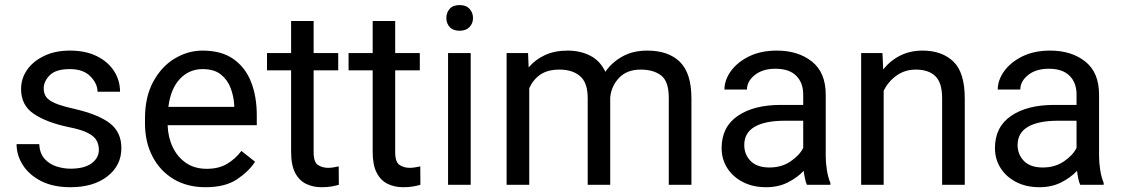

<svg xmlns="http://www.w3.org/2000/svg" viewBox="-20 -741 4501 770"><path d="M376.5 -140.1Q376.5 -159.7 367.9 -176.5Q359.4 -193.4 333.3 -207.3Q307.1 -221.2 254.9 -231.4Q166.5 -250 115.5 -284.4Q64.5 -318.8 64.5 -383.8Q64.5 -425.8 88.6 -460.7Q112.8 -495.6 157 -516.8Q201.2 -538.1 260.3 -538.1Q323.7 -538.1 368.7 -515.6Q413.6 -493.2 437.5 -455.8Q461.4 -418.5 461.4 -373H371.1Q371.1 -405.8 342.5 -434.8Q314 -463.9 260.3 -463.9Q204.1 -463.9 179.7 -439.5Q155.3 -415 155.3 -386.2Q155.3 -366.7 165 -352.5Q174.8 -338.4 200.9 -327.1Q227.1 -315.9 276.9 -304.7Q374.5 -282.2 420.7 -246.6Q466.8 -210.9 466.8 -147Q466.8 -77.6 410.9 -33.9Q355 9.8 262.7 9.8Q192.9 9.8 144.5 -15.1Q96.2 -40 71.3 -79.6Q46.4 -119.1 46.4 -163.1H137.2Q139.2 -126 158.7 -104.2Q178.2 -82.5 206.5 -73.5Q234.9 -64.5 262.7 -64.5Q317.9 -64.5 347.2 -85.9Q376.5 -107.4 376.5 -140.1Z M804.2 9.8Q730.5 9.8 676 -22.9Q621.6 -55.7 591.6 -113.5Q561.5 -171.4 561.5 -245.6V-266.1Q561.5 -352.5 594.5 -413.3Q627.4 -474.1 680.4 -506.1Q733.4 -538.1 792.5 -538.1Q868.2 -538.1 916.3 -504.2Q964.4 -470.2 987.1 -411.9Q1009.8 -353.5 1009.8 -279.3V-238.8H652.3Q653.8 -190.4 672.9 -150.6Q691.9 -110.8 726.3 -87.4Q760.7 -64 809.1 -64Q856.9 -64 890.1 -83.5Q923.3 -103 948.2 -135.7L1002.9 -92.3Q977.5 -53.2 930.2 -21.7Q882.8 9.8 804.2 9.8ZM792.5 -463.9Q738.8 -463.9 701.7 -424.8Q664.6 -385.7 655.3 -312.5H919.4V-319.3Q917.5 -354.5 905 -387.7Q892.6 -420.9 865.7 -442.4Q838.9 -463.9 792.5 -463.9Z M1336.4 -528.3V-459H1237.8V-130.9Q1237.8 -90.3 1255.6 -79.1Q1273.4 -67.9 1295.9 -67.9Q1307.1 -67.9 1319.6 -70.1Q1332 -72.3 1338.4 -73.7L1338.9 0Q1328.1 3.4 1310.8 6.6Q1293.5 9.8 1269 9.8Q1235.8 9.8 1208 -3.4Q1180.2 -16.6 1163.8 -47.6Q1147.5 -78.6 1147.5 -131.3V-459H1050.8V-528.3H1147.5V-656.7H1237.8V-528.3Z M1663.6 -528.3V-459H1564.9V-130.9Q1564.9 -90.3 1582.8 -79.1Q1600.6 -67.9 1623 -67.9Q1634.3 -67.9 1646.7 -70.1Q1659.2 -72.3 1665.5 -73.7L1666 0Q1655.3 3.4 1637.9 6.6Q1620.6 9.8 1596.2 9.8Q1563 9.8 1535.2 -3.4Q1507.3 -16.6 1491 -47.6Q1474.6 -78.6 1474.6 -131.3V-459H1377.9V-528.3H1474.6V-656.7H1564.9V-528.3Z M1770 -668.5Q1770 -690.4 1783.4 -705.6Q1796.9 -720.7 1823.2 -720.7Q1849.1 -720.7 1863 -705.6Q1877 -690.4 1877 -668.5Q1877 -647.5 1863 -632.6Q1849.1 -617.7 1823.2 -617.7Q1796.9 -617.7 1783.4 -632.6Q1770 -647.5 1770 -668.5ZM1867.7 -528.3V0H1776.9V-528.3Z M2224.1 -461.9Q2175.8 -461.9 2146.5 -441.4Q2117.2 -420.9 2102.5 -387.2V0H2011.7V-528.3H2097.7L2100.1 -470.7Q2127 -502.4 2166 -520.3Q2205.1 -538.1 2256.3 -538.1Q2307.1 -538.1 2346.9 -517.8Q2386.7 -497.6 2407.7 -453.1Q2434.1 -491.2 2476.3 -514.6Q2518.6 -538.1 2575.7 -538.1Q2660.6 -538.1 2706.8 -492.7Q2752.9 -447.3 2752.9 -347.2V0H2662.1V-348.1Q2662.1 -414.6 2631.6 -438.2Q2601.1 -461.9 2549.3 -461.9Q2494.6 -461.9 2463.4 -429.4Q2432.1 -397 2427.2 -350.6V0H2336.9V-347.7Q2336.9 -409.7 2306.2 -435.8Q2275.4 -461.9 2224.1 -461.9Z M3215.8 0Q3211.4 -9.8 3208.3 -24.7Q3205.1 -39.6 3203.1 -55.7Q3177.7 -28.8 3139.6 -9.5Q3101.6 9.8 3052.7 9.8Q2999 9.8 2958.7 -11.2Q2918.5 -32.2 2896.2 -67.6Q2874 -103 2874 -147Q2874 -231.9 2938.5 -276.1Q3002.9 -320.3 3111.8 -320.3H3201.2V-362.3Q3201.2 -409.2 3173.1 -437.3Q3145 -465.3 3089.8 -465.3Q3038.6 -465.3 3007.1 -440.2Q2975.6 -415 2975.6 -381.8H2885.3Q2885.3 -419.9 2911.1 -455.8Q2937 -491.7 2984.1 -514.9Q3031.2 -538.1 3095.2 -538.1Q3181.2 -538.1 3236.3 -494.1Q3291.5 -450.2 3291.5 -361.3V-115.2Q3291.5 -88.9 3296.1 -59.1Q3300.8 -29.3 3310.1 -7.8V0ZM3065.9 -69.3Q3114.7 -69.3 3150.6 -93.8Q3186.5 -118.2 3201.2 -147.9V-256.8H3126.5Q3048.8 -256.8 3006.8 -232.7Q2964.8 -208.5 2964.8 -159.2Q2964.8 -121.6 2990.2 -95.5Q3015.6 -69.3 3065.9 -69.3Z M3652.8 -461.9Q3609.4 -461.9 3576.2 -438.5Q3543 -415 3523.9 -377.4V0H3433.6V-528.3H3519L3522 -462.4Q3550.3 -498 3590.3 -518.1Q3630.4 -538.1 3679.7 -538.1Q3757.8 -538.1 3803.5 -494.1Q3849.1 -450.2 3849.1 -346.2V0H3758.3V-347.2Q3758.3 -409.2 3731.2 -435.5Q3704.1 -461.9 3652.8 -461.9Z M4312 0Q4307.6 -9.8 4304.4 -24.7Q4301.3 -39.6 4299.3 -55.7Q4273.9 -28.8 4235.8 -9.5Q4197.8 9.8 4148.9 9.8Q4095.2 9.8 4054.9 -11.2Q4014.6 -32.2 3992.4 -67.6Q3970.2 -103 3970.2 -147Q3970.2 -231.9 4034.7 -276.1Q4099.1 -320.3 4208 -320.3H4297.4V-362.3Q4297.4 -409.2 4269.3 -437.3Q4241.2 -465.3 4186 -465.3Q4134.8 -465.3 4103.3 -440.2Q4071.8 -415 4071.8 -381.8H3981.4Q3981.4 -419.9 4007.3 -455.8Q4033.2 -491.7 4080.3 -514.9Q4127.4 -538.1 4191.4 -538.1Q4277.3 -538.1 4332.5 -494.1Q4387.7 -450.2 4387.7 -361.3V-115.2Q4387.7 -88.9 4392.3 -59.1Q4397 -29.3 4406.2 -7.8V0ZM4162.1 -69.3Q4210.9 -69.3 4246.8 -93.8Q4282.7 -118.2 4297.4 -147.9V-256.8H4222.7Q4145 -256.8 4103 -232.7Q4061 -208.5 4061 -159.2Q4061 -121.6 4086.4 -95.5Q4111.8 -69.3 4162.1 -69.3Z"/></svg>

Font: Vazirmatn FD
Style: Regular
Weight: 400
Designer: Saber Rastikerdar
Foundry: Saber Rastikerdar
Version: Version 33.001